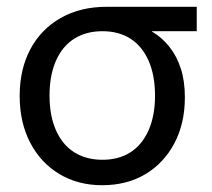

<svg xmlns="http://www.w3.org/2000/svg" viewBox="-20 -534 624 566"><path d="M281 12Q210 12 155 -21Q100 -54 69 -113.5Q38 -173 38 -251Q38 -330 69.5 -389Q101 -448 159 -481Q217 -514 295 -514H560V-442H428V-441Q457 -424 479 -396.5Q501 -369 513 -332Q525 -295 525 -247Q525 -170 494 -111.5Q463 -53 408.5 -20.5Q354 12 281 12ZM282 -63Q330 -63 364.5 -85Q399 -107 418 -150Q437 -193 437 -252Q437 -312 418 -355Q399 -398 364.5 -420Q330 -442 282 -442Q234 -442 199 -420Q164 -398 145 -355Q126 -312 126 -252Q126 -193 145 -150Q164 -107 199 -85Q234 -63 282 -63Z"/></svg>

Font: TikTok Sans 24pt
Style: Regular
Weight: 400
Version: Version 4.000